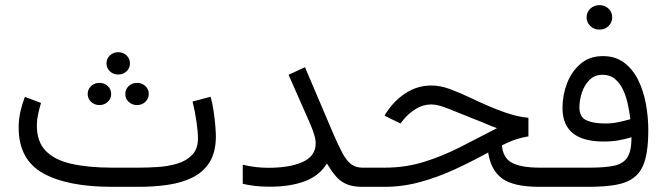

<svg xmlns="http://www.w3.org/2000/svg" viewBox="-20 -723 2581 743"><path d="M517.6 0H414.1Q240.7 0 146.5 -52.7Q52.2 -105.5 52.2 -229.5Q52.2 -260.7 58.8 -290.3Q65.4 -319.8 76.2 -348.1L138.7 -324.7Q132.3 -303.7 127.4 -281Q122.6 -258.3 122.6 -237.3Q122.6 -174.3 157.2 -138.9Q191.9 -103.5 257.3 -88.9Q322.8 -74.2 414.1 -74.2H518.1Q551.3 -74.2 590.6 -76.7Q629.9 -79.1 665.3 -89.6Q700.7 -100.1 723.4 -123.3Q746.1 -146.5 746.1 -188Q746.1 -210.9 740.5 -251.2Q734.9 -291.5 725.1 -330.1L794.9 -348.6Q801.8 -325.2 806.4 -294.4Q811 -263.7 813.2 -236.6Q815.4 -209.5 815.4 -196.3Q815.4 -133.8 790.8 -95Q766.1 -56.2 723.9 -35.6Q681.6 -15.1 628.4 -7.6Q575.2 0 517.6 0ZM392.1 -477.5Q392.1 -496.1 405.3 -508.5Q418.5 -521 437.5 -521Q456.5 -521 469.7 -508.5Q482.9 -496.1 482.9 -477.5Q482.9 -459.5 469.7 -447Q456.5 -434.6 437.5 -434.6Q418.5 -434.6 405.3 -447Q392.1 -459.5 392.1 -477.5ZM464.8 -359.4Q464.8 -377.4 478 -389.9Q491.2 -402.3 510.3 -402.3Q529.3 -402.3 542.5 -390.1Q555.7 -377.9 555.7 -359.4Q555.7 -341.3 542.5 -328.9Q529.3 -316.4 510.3 -316.4Q491.2 -316.4 478 -328.9Q464.8 -341.3 464.8 -359.4ZM319.3 -359.4Q319.3 -377.4 332.5 -389.9Q345.7 -402.3 364.7 -402.3Q383.8 -402.3 397 -390.1Q410.2 -377.9 410.2 -359.4Q410.2 -341.3 397 -328.9Q383.8 -316.4 364.7 -316.4Q345.7 -316.4 332.5 -328.9Q319.3 -341.3 319.3 -359.4Z M1201.7 -168.5Q1201.7 -183.6 1195.1 -204.3Q1188.5 -225.1 1180.2 -244.1L1096.7 -433.6L1160.2 -462.9L1268.1 -209.5Q1289.1 -160.2 1305.2 -130.4Q1321.3 -100.6 1339.1 -87.4Q1356.9 -74.2 1382.3 -74.2H1404.8V0H1382.3Q1343.8 0 1319.6 -11Q1295.4 -22 1278.6 -42.2Q1261.7 -62.5 1245.1 -90.3Q1215.8 -42.5 1159.4 -21.5Q1103 -0.5 1025.4 -0.5Q993.2 -0.5 967.5 -3.4Q941.9 -6.3 919.4 -11.7V-85.4Q946.8 -79.1 970.7 -76.4Q994.6 -73.7 1018.1 -73.7Q1103 -73.7 1152.3 -96.7Q1201.7 -119.6 1201.7 -168.5Z M2096.2 -74.2V0H2067.9Q1967.8 0 1923.6 -32Q1879.4 -64 1869.1 -132.8Q1805.2 -97.7 1739.5 -67.4Q1673.8 -37.1 1606 -18.6Q1538.1 0 1467.3 0H1386.7V-74.2H1468.8Q1548.8 -74.2 1620.4 -96.4Q1691.9 -118.7 1761.2 -153.8Q1830.6 -189 1903.3 -227.1Q1882.3 -234.4 1864 -242.4Q1845.7 -250.5 1814 -262.7Q1757.3 -285.2 1716.1 -302Q1674.8 -318.8 1648.9 -318.8Q1616.7 -318.8 1588.4 -301Q1560.1 -283.2 1540.5 -258.8L1529.8 -245.1L1467.8 -275.4L1474.1 -285.6Q1505.9 -334.5 1550.8 -363.3Q1595.7 -392.1 1649.4 -392.1Q1683.6 -392.1 1720.9 -378.4Q1758.3 -364.7 1801.3 -344.2Q1877.9 -307.6 1930.9 -289.1Q1983.9 -270.5 2024.9 -267.1V-195.3Q2002.4 -191.9 1977.5 -183.8Q1952.6 -175.8 1922.4 -160.6Q1926.3 -111.3 1961.7 -92.8Q1997.1 -74.2 2069.3 -74.2Z M2250 -655.8Q2250 -675.8 2264.4 -689.5Q2278.8 -703.1 2299.8 -703.1Q2320.8 -703.1 2335 -689.5Q2349.1 -675.8 2349.1 -655.8Q2349.1 -636.2 2335 -622.3Q2320.8 -608.4 2299.8 -608.4Q2278.8 -608.4 2264.4 -622.3Q2250 -636.2 2250 -655.8ZM2262.7 -74.2Q2321.3 -74.2 2356.7 -81.8Q2392.1 -89.4 2408 -114.3Q2423.8 -139.2 2423.8 -191.9Q2398.4 -184.1 2372.6 -179.7Q2346.7 -175.3 2315.9 -175.3Q2156.7 -175.3 2156.7 -305.2Q2156.7 -354 2174.1 -399.9Q2191.4 -445.8 2226.3 -475.8Q2261.2 -505.9 2313 -505.9Q2361.3 -505.9 2395 -480.7Q2428.7 -455.6 2449.5 -413.6Q2470.2 -371.6 2479.5 -320.8Q2488.8 -270 2488.8 -218.8Q2488.8 -148.9 2476.8 -105.7Q2464.8 -62.5 2437.7 -39.6Q2410.6 -16.6 2366.2 -8.3Q2321.8 0 2256.8 0H2078.1V-74.2ZM2322.8 -245.1Q2347.2 -245.1 2371.3 -250Q2395.5 -254.9 2419.4 -261.7Q2416 -289.1 2409.7 -319.1Q2403.3 -349.1 2391.4 -375Q2379.4 -400.9 2360.1 -417.2Q2340.8 -433.6 2312 -433.6Q2280.3 -433.6 2260.3 -412.8Q2240.2 -392.1 2231.2 -363Q2222.2 -334 2222.2 -308.1Q2222.2 -270 2249 -257.6Q2275.9 -245.1 2322.8 -245.1Z"/></svg>

Font: Vazirmatn RD Light
Style: Regular
Weight: 300
Designer: Saber Rastikerdar
Foundry: Saber Rastikerdar
Version: Version 32.102